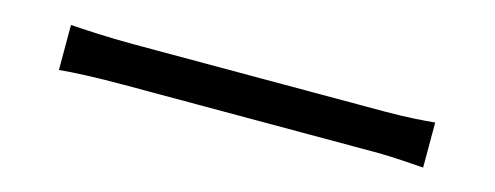

<svg xmlns="http://www.w3.org/2000/svg" viewBox="-20 -561 997 387"><g transform="rotate(15 478.0 -367.0)"><path d="M98 -320C127 -323 178 -325 230 -325H755C798 -325 838 -321 858 -320V-414C837 -412 802 -409 754 -409H230C177 -409 126 -412 98 -414Z"/></g></svg>

Font: Kinto Sans
Style: Regular
Weight: 400
Designer: Authors: Ryoko NISHIZUKA  (kana & ideographs); Paul D. Hunt (Latin, Greek & Cyrillic); Wenlong ZHANG  (bopomofo); Sandol
Foundry: Adobe Systems Incorporated, ookami Inc.
Version: Version 0.001